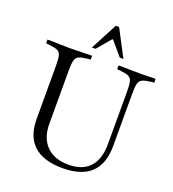

<svg xmlns="http://www.w3.org/2000/svg" viewBox="-166 -1065 1081 1201"><g transform="rotate(20 375.0 -464.5)"><path d="M387 11Q260 11 195.5 -48Q131 -107 131 -223V-577Q131 -622 125.5 -644Q120 -666 102 -674Q84 -682 45 -686L25 -688V-713L173 -710H174L322 -713V-688L302 -686Q264 -682 245.5 -673.5Q227 -665 221.5 -643.5Q216 -622 216 -577V-223Q216 -127 268.5 -74.5Q321 -22 415 -22Q508 -22 556 -74.5Q604 -127 604 -229V-577Q604 -622 598.5 -644Q593 -666 575 -674Q557 -682 518 -686L498 -688V-713L646 -711L745 -713V-688L725 -686Q687 -682 668.5 -673.5Q650 -665 644.5 -643.5Q639 -622 639 -577V-229Q639 -109 576.5 -49Q514 11 387 11ZM303 -761 397 -940H419L513 -761H489L411 -853H405L327 -761Z"/></g></svg>

Font: Baskervville SC
Style: Regular
Weight: 400
Designer: Alexis Faudot, Rémi Forte, Morgane Pierson, Rafael Ribas, Tanguy Vanlaeys, Rosalie Wagner, Thomas Huot-Marchand
Foundry: ANRT
Version: Version 1.100